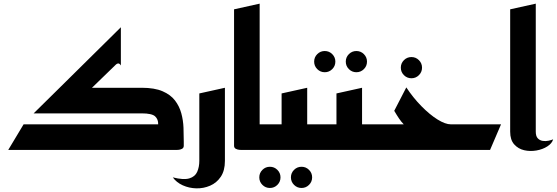

<svg xmlns="http://www.w3.org/2000/svg" viewBox="-20 -820 3045 1050"><path d="M25 0 109 -140H845Q846 -167 828.5 -183.5Q811 -200 755 -200H164L306 -340L641 -671V-462Q634 -473 627 -473Q620 -473 614 -467L483 -340H755Q825 -340 869 -321Q913 -302 937 -270.5Q961 -239 971.5 -200.5Q982 -162 983.5 -121.5Q985 -81 985 -45Q985 -39 985 -33.5Q985 -28 985 -23Q985 -11 975 -6Q965 -1 955 -0.5Q945 0 945 0Z M925 150Q984 165 1015.5 155.5Q1047 146 1058.5 119.5Q1070 93 1070 60V-309L1210 -340V60Q1210 113 1187.5 146.5Q1165 180 1129 195.5Q1093 211 1053.5 210Q1014 209 979.5 193.5Q945 178 925 150Z M1300 0Q1300 0 1290 -0.5Q1280 -1 1270 -6Q1260 -11 1260 -23V-769L1400 -800V-140H1480V0Z M1629 208Q1605 208 1588 191Q1571 174 1571 150Q1571 126 1588 109Q1605 92 1629 92Q1653 92 1670 109Q1687 126 1687 150Q1687 174 1670 191Q1653 208 1629 208ZM1456 208Q1432 208 1415 191Q1398 174 1398 150Q1398 126 1415 109Q1432 92 1456 92Q1480 92 1497 109Q1514 126 1514 150Q1514 174 1497 191Q1480 208 1456 208Z M1440 0V-140H1520V-309L1660 -340V-140H1780V0H1624Q1622 0 1621 0Q1620 0 1620 0Z M1929 -425Q1905 -425 1888 -442Q1871 -459 1871 -483Q1871 -507 1888 -524Q1905 -541 1929 -541Q1953 -541 1970 -524Q1987 -507 1987 -483Q1987 -459 1970 -442Q1953 -425 1929 -425ZM1756 -425Q1732 -425 1715 -442Q1698 -459 1698 -483Q1698 -507 1715 -524Q1732 -541 1756 -541Q1780 -541 1797 -524Q1814 -507 1814 -483Q1814 -459 1797 -442Q1780 -425 1756 -425Z M1740 0V-140H1820V-309L1960 -340V-140H2080V0H1924Q1922 0 1921 0Q1920 0 1920 0Z M2230 -392Q2206 -392 2189 -409Q2172 -426 2172 -450Q2172 -474 2189 -491Q2206 -508 2230 -508Q2254 -508 2271 -491Q2288 -474 2288 -450Q2288 -426 2271 -409Q2254 -392 2230 -392Z M2040 0V-140H2188Q2175 -153 2162.5 -171.5Q2150 -190 2136 -214L2202 -342Q2239 -286 2284 -240Q2329 -194 2372 -167Q2415 -140 2446 -140H2720L2660 0Z M3005 -58Q2999 -36 2973.5 -19.5Q2948 -3 2913.5 3Q2879 9 2846.5 1.5Q2814 -6 2792 -30.5Q2770 -55 2770 -100V-769L2910 -800V-100Q2910 -75 2921 -63.5Q2932 -52 2948 -49.5Q2964 -47 2980 -50.5Q2996 -54 3005 -58Z"/></svg>

Font: Reem Kufi Ink
Style: Bold
Weight: 700
Designer: Khaled Hosny
Version: Version 1.002